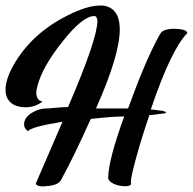

<svg xmlns="http://www.w3.org/2000/svg" viewBox="-20 -638 697 694"><path d="M342 -618H351Q412 -611 413 -533Q413 -439 327 -246H443Q504 -415 553 -505Q561 -520 564 -522Q577 -534 611 -534Q654 -533 657 -519L656 -517Q598 -458 525 -242Q536 -242 554 -239Q565 -237 569 -237Q588 -232 574 -228Q569 -227 564.5 -227Q560 -227 549 -225Q531 -222 520 -222Q491 -137 472 -67.5Q453 2 453 20Q453 23 453 24L454 26Q452 35 434 35Q399 35 378 18Q372 12 371 7V5Q372 -61 429 -217Q385 -217 308 -208Q248 -74 202 10Q192 33 144 35Q140 36 137 36Q111 35 110 26V24Q111 22 206 -198Q94 -180 81 -164Q67 -174 67 -188Q67 -216 102 -234Q124 -246 148 -246Q157 -246 176 -248Q207 -251 226 -251Q332 -497 332 -562Q331 -579 322 -580Q321 -580 321 -580Q279 -580 207 -489Q133 -397 115 -326Q111 -312 111 -301Q113 -274 134 -271Q98 -244 52 -252Q2 -262 0 -311Q-1 -349 28 -401Q93 -516 222 -581Q294 -618 342 -618Z"/></svg>

Font: Sagha
Style: Regular
Weight: 400
Designer: MUHAMMAD YONI
Version: Version 001.000